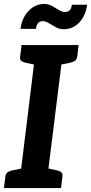

<svg xmlns="http://www.w3.org/2000/svg" viewBox="-26 -952 461 972"><path d="M69 0 158 -724H297L207 0ZM-6 0 1 -58Q3 -72 11.5 -79Q20 -86 34 -89L93 -101V0ZM184 0 209 -101 265 -89Q278 -86 285 -79Q292 -72 290 -58L283 0ZM182 -724 157 -623 101 -635Q88 -638 81 -645Q74 -652 76 -666L83 -724ZM372 -724 365 -666Q363 -652 354.5 -645Q346 -638 331 -635L273 -623V-724ZM302 -891Q316 -891 325.5 -899Q335 -907 338 -928H415Q408 -873 375.5 -838.5Q343 -804 296 -804Q275 -804 256 -814.5Q237 -825 221 -835Q205 -845 192 -845Q177 -845 168 -836.5Q159 -828 156 -806H78Q84 -860 118 -896Q152 -932 198 -932Q219 -932 238 -921.5Q257 -911 273 -901Q289 -891 302 -891Z"/></svg>

Font: Aleo
Style: Bold Italic
Weight: 700
Italic angle: -7°
Version: Version 2.001;gftools[0.9.29]